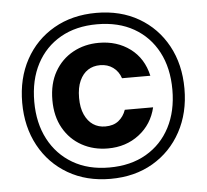

<svg xmlns="http://www.w3.org/2000/svg" viewBox="-51 -763 887 824"><g transform="rotate(-5 392.0 -351.5)"><path d="M393 6Q289 6 210 -40Q131 -86 87 -167Q43 -248 43 -352Q43 -457 87 -537.5Q131 -618 210 -663.5Q289 -709 393 -709Q497 -709 575.5 -663.5Q654 -618 698 -537.5Q742 -457 742 -352Q742 -248 698 -167Q654 -86 575.5 -40Q497 6 393 6ZM393 -125Q331 -125 281 -152.5Q231 -180 202 -231Q173 -282 173 -352Q173 -423 202 -474Q231 -525 281 -552.5Q331 -580 393 -580Q471 -580 527.5 -538Q584 -496 601 -420H479Q469 -450 445.5 -467Q422 -484 390 -484Q360 -484 337.5 -469.5Q315 -455 301.5 -425.5Q288 -396 288 -352Q288 -309 301.5 -279.5Q315 -250 337.5 -235Q360 -220 390 -220Q425 -220 447 -237.5Q469 -255 479 -284H601Q584 -212 527.5 -168.5Q471 -125 393 -125ZM392 -43Q484 -43 551 -82Q618 -121 654 -190.5Q690 -260 690 -352Q690 -446 653.5 -515Q617 -584 550.5 -622Q484 -660 392 -660Q301 -660 234.5 -622Q168 -584 131.5 -515Q95 -446 95 -352Q95 -260 131.5 -190.5Q168 -121 234.5 -82Q301 -43 392 -43Z"/></g></svg>

Font: DM Sans 24pt ExtraBold
Style: Regular
Weight: 800
Designer: Colophon Foundry, Jonny Pinhorn
Foundry: Colophon Foundry
Version: Version 4.004;gftools[0.9.30]